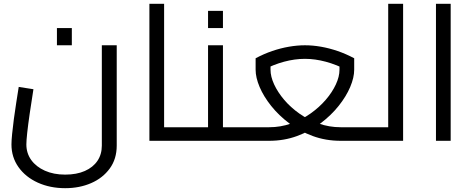

<svg xmlns="http://www.w3.org/2000/svg" viewBox="-20 -737 2475 1005"><path d="M321 248Q242 248 178 219Q114 190 77 138Q40 86 40 19Q40 -2 43.5 -36.5Q47 -71 52.5 -113.5Q58 -156 65 -199.5Q72 -243 78 -282L155 -270Q144 -201 135.5 -142.5Q127 -84 122.5 -42.5Q118 -1 118 19Q118 65 143.5 100.5Q169 136 215 156.5Q261 177 321 177Q381 177 424 158Q467 139 490 105Q513 71 513 25V-500H591V25Q591 95 554.5 145Q518 195 457 221.5Q396 248 321 248ZM278 -500V-590H356V-500Z M839 0V-71H961V0ZM762 0V-717H839V0ZM961 0V-71Q967 -71 971 -68.5Q975 -66 977 -61.5Q979 -57 980 -50.5Q981 -44 981 -36Q981 -28 980 -21Q979 -14 977 -9.5Q975 -5 971 -2.5Q967 0 961 0Z M1147 0V-71H1255V0ZM961 0Q955 0 951 -2.5Q947 -5 945 -9.5Q943 -14 942 -21Q941 -28 941 -36Q941 -47 942.5 -54.5Q944 -62 948.5 -66.5Q953 -71 961 -71ZM961 0V-71H1105L1069 -42V-500H1147V0ZM1255 0V-71Q1261 -71 1265 -68.5Q1269 -66 1271 -61.5Q1273 -57 1274 -50.5Q1275 -44 1275 -36Q1275 -28 1274 -21Q1273 -14 1271 -9.5Q1269 -5 1265 -2.5Q1261 0 1255 0ZM1069 -590V-680H1147V-590Z M1255 0V-71H1389Q1449 -71 1504 -90.5Q1559 -110 1605 -142.5Q1651 -175 1685 -214.5Q1719 -254 1738 -295Q1757 -336 1757 -372V-432L1799 -369Q1741 -399 1685 -414Q1629 -429 1576 -429Q1523 -429 1467 -414Q1411 -399 1354 -369L1396 -432V-372Q1396 -336 1415 -295Q1434 -254 1467.5 -214.5Q1501 -175 1547 -142.5Q1593 -110 1648 -90.5Q1703 -71 1763 -71H1891V0H1763Q1685 0 1617 -25Q1549 -50 1494 -91.5Q1439 -133 1399.5 -182.5Q1360 -232 1339 -281.5Q1318 -331 1318 -372V-432Q1361 -455 1405 -470Q1449 -485 1492.5 -492.5Q1536 -500 1576 -500Q1617 -500 1660 -492.5Q1703 -485 1747 -470Q1791 -455 1834 -432V-372Q1834 -331 1813 -281.5Q1792 -232 1752.5 -182.5Q1713 -133 1658 -91.5Q1603 -50 1535 -25Q1467 0 1389 0ZM1255 0Q1249 0 1245 -2.5Q1241 -5 1239 -9.5Q1237 -14 1236 -21Q1235 -28 1235 -36Q1235 -47 1236.5 -54.5Q1238 -62 1242.5 -66.5Q1247 -71 1255 -71ZM1891 0V-71Q1897 -71 1901 -68.5Q1905 -66 1907 -61.5Q1909 -57 1910 -50.5Q1911 -44 1911 -36Q1911 -28 1910 -21Q1909 -14 1907 -9.5Q1905 -5 1901 -2.5Q1897 0 1891 0Z M2012 0V-717H2090V0ZM1891 0V-71H2012V0ZM1891 0Q1885 0 1881 -2.5Q1877 -5 1875 -9.5Q1873 -14 1872 -21Q1871 -28 1871 -36Q1871 -47 1872.5 -54.5Q1874 -62 1878.5 -66.5Q1883 -71 1891 -71Z M2262 0V-717H2339V0Z"/></svg>

Font: Cairo
Style: Regular
Weight: 400
Designer: Mohamed Gaber, Accademia di Belle Arti di Urbino
Foundry: Kief Type Foundry, Accademia di Belle Arti di Urbino
Version: Version 3.120